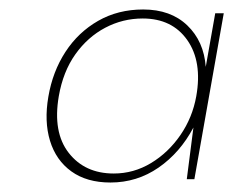

<svg xmlns="http://www.w3.org/2000/svg" viewBox="-20 -732 492 405"><path d="M213 -347Q163 -347 130.5 -370.5Q98 -394 85.5 -435Q73 -476 82 -528Q91 -581 118 -622.5Q145 -664 187 -688Q229 -712 282 -712Q340 -712 375 -678.5Q410 -645 414 -591L434 -704H452L390 -354H374L388 -463Q360 -410 314.5 -378.5Q269 -347 213 -347ZM220 -366Q262 -366 298.5 -388Q335 -410 360.5 -447Q386 -484 394 -529Q407 -602 375 -647.5Q343 -693 281 -693Q239 -693 202 -673.5Q165 -654 139 -617.5Q113 -581 104 -529Q91 -453 125 -409.5Q159 -366 220 -366Z"/></svg>

Font: DM Sans 24pt Thin
Style: Italic
Weight: 250
Italic angle: -10°
Designer: Colophon Foundry, Jonny Pinhorn
Foundry: Colophon Foundry
Version: Version 4.004;gftools[0.9.30]